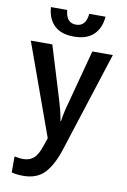

<svg xmlns="http://www.w3.org/2000/svg" viewBox="-106 -818 742 1125"><g transform="rotate(10 265.0 -255.0)"><path d="M114 246Q95 246 78 244Q61 242 45 238V143Q57 145 70.5 147Q84 149 97 149Q135 149 159 128Q183 107 201 54L218 4L21 -542H149L246 -225Q254 -198 261.5 -168.5Q269 -139 274 -108H277Q281 -137 288 -168Q295 -199 303 -226L387 -542H509L320 45Q289 145 243 195.5Q197 246 114 246ZM264 -609Q189 -609 148.5 -647.5Q108 -686 103 -756H200Q206 -680 265 -680Q324 -680 331 -756H428Q422 -686 381 -647.5Q340 -609 264 -609Z"/></g></svg>

Font: Noto Sans Mono Condensed SemiBold
Style: Regular
Weight: 600
Width: 3
Designer: Monotype Design Team
Foundry: Monotype Imaging Inc.
Version: Version 2.014